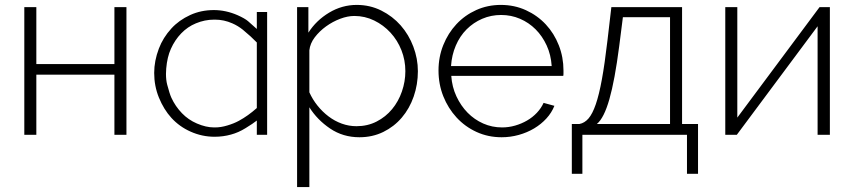

<svg xmlns="http://www.w3.org/2000/svg" viewBox="-20 -549 3479 782"><path d="M128 -288H446V-520H495V0H446V-245H128V0H79V-520H128Z M1026 -500H1068V0H1026V-58Q1011 -46 980 -27Q951 -9 921 -1Q889 8 854 8Q803 8 756 -13Q711 -33 678 -69Q647 -103 627 -152Q608 -199 608 -252Q608 -301 627 -351Q644 -396 678 -433Q709 -467 755 -488Q799 -508 851 -508Q900 -508 948 -487Q977 -474 990 -463Q1022 -435 1026 -431ZM953 -57Q990 -77 1026 -109V-376Q1003 -400 969 -428Q949 -444 926 -454Q892 -469 856 -469Q854 -469 852 -469Q814 -469 778 -454Q744 -440 718 -413Q692 -386 676 -350Q661 -317 657 -270Q656 -259 656 -248Q656 -223 661 -204Q671 -166 678 -151Q694 -116 721 -88Q747 -61 782 -46Q819 -30 852 -30Q854 -30 856 -30Q880 -30 906 -38Q933 -46 953 -57Z M1444 10Q1377 10 1324.5 -25.5Q1272 -61 1240 -112V213H1190V-520H1236V-416Q1268 -466 1320.5 -497.5Q1373 -529 1433 -529Q1487 -529 1533 -506Q1579 -483 1612 -445.5Q1645 -408 1663.5 -359Q1682 -310 1682 -259Q1682 -205 1665 -156Q1648 -107 1616.5 -70Q1585 -33 1541 -11.5Q1497 10 1444 10ZM1432 -35Q1477 -35 1514 -54Q1551 -73 1577 -104.5Q1603 -136 1617 -176.5Q1631 -217 1631 -259Q1631 -304 1615 -344.5Q1599 -385 1570.5 -416Q1542 -447 1504 -465.5Q1466 -484 1423 -484Q1396 -484 1365.5 -472.5Q1335 -461 1308 -441.5Q1281 -422 1262 -397Q1243 -372 1240 -344V-173Q1253 -144 1273 -119Q1293 -94 1318 -75Q1343 -56 1372 -45.5Q1401 -35 1432 -35Z M2023 10Q1968 10 1921 -11.5Q1874 -33 1839.5 -70.5Q1805 -108 1785.5 -157Q1766 -206 1766 -262Q1766 -317 1785.5 -365.5Q1805 -414 1839 -450.5Q1873 -487 1919.5 -508Q1966 -529 2020 -529Q2075 -529 2122 -507.5Q2169 -486 2203 -449.5Q2237 -413 2256 -364.5Q2275 -316 2275 -262Q2275 -257 2275 -249.5Q2275 -242 2274 -240H1818Q1821 -195 1839 -156.5Q1857 -118 1884.5 -90Q1912 -62 1948 -46Q1984 -30 2025 -30Q2052 -30 2078 -37.5Q2104 -45 2126.5 -58Q2149 -71 2166.5 -89.5Q2184 -108 2194 -130L2238 -118Q2227 -90 2205.5 -66.5Q2184 -43 2155.5 -26Q2127 -9 2093 0.5Q2059 10 2023 10ZM2227 -280Q2224 -326 2206.5 -364Q2189 -402 2161.5 -429.5Q2134 -457 2098 -472.5Q2062 -488 2021 -488Q1980 -488 1944 -472.5Q1908 -457 1880.5 -429.5Q1853 -402 1836.5 -363.5Q1820 -325 1817 -280Z M2309 -44H2340Q2361 -48 2377 -66.5Q2393 -85 2406.5 -124Q2420 -163 2431.5 -226Q2443 -289 2454 -383L2470 -520H2758V-44H2823V159H2778V0H2352V159H2309ZM2709 -44V-479H2517L2502 -361Q2484 -222 2462 -145Q2440 -68 2411 -44Z M2983 -70 3318 -520H3360V0H3310V-442L2981 0H2934V-520H2983Z"/></svg>

Font: Oxford Sans
Style: Regular
Weight: 300
Designer: Matt McInerney, Pablo Impallari, Rodrigo Fuenzalida
Foundry: Matt McInerney, Pablo Impallari, Rodrigo Fuenzalida
Version: Version 3.000g; ttfautohint (v1.5) -l 8 -r 28 -G 28 -x 14 -D